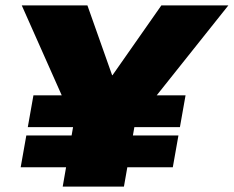

<svg xmlns="http://www.w3.org/2000/svg" viewBox="-20 -695 870 715"><path d="M83.5 -221.5H650L671 -340H104.5ZM57 -72H623.5L644.5 -190.5H78ZM213.5 0H441.5L483.5 -239.5L830.5 -675H581L399 -415H397.5L305.5 -675H61L255 -238.5Z"/></svg>

Font: Anybody Black
Style: Italic
Weight: 900
Italic angle: -10°
Designer: Tyler Finck
Foundry: Etcetera Type Company
Version: Version 1.113;gftools[0.9.25]